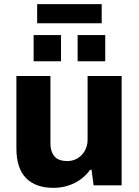

<svg xmlns="http://www.w3.org/2000/svg" viewBox="-20 -893 669 925"><path d="M237 12Q152 12 105.5 -35Q59 -82 59 -179V-527H223V-202Q223 -181 228.5 -165Q234 -149 244 -138Q254 -127 269.5 -122Q285 -117 303 -117Q332 -117 354 -130.5Q376 -144 389 -167.5Q402 -191 402 -219V-527H566V0H431L421 -75H414Q396 -49 368.5 -29Q341 -9 307.5 1.5Q274 12 237 12ZM142 -598V-724H274V-598ZM354 -598V-724H487V-598ZM159 -781V-873H470V-781Z"/></svg>

Font: Archivo SemiBold ExtraBold
Style: Regular
Weight: 800
Version: Version 2.001